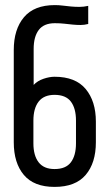

<svg xmlns="http://www.w3.org/2000/svg" viewBox="-20 -727 430 753"><path d="M278 -254Q278 -302 258 -328.5Q238 -355 194 -355Q152 -355 131.5 -328.5Q111 -302 111 -254V-165Q111 -117 131.5 -90.5Q152 -64 194 -64Q238 -64 258 -90.5Q278 -117 278 -165ZM194 -426Q276 -426 316 -378Q356 -330 356 -250V-169Q356 -88 316 -41Q276 6 194 6Q113 6 73.5 -41Q34 -88 34 -169V-531Q34 -612 74 -659.5Q114 -707 195 -707Q211 -707 226.5 -705Q242 -703 258.5 -701.5Q275 -700 292 -700Q308 -700 326 -704V-633Q311 -629 296 -629Q281 -629 265.5 -630.5Q250 -632 233 -634Q216 -636 195 -636Q152 -636 132 -609.5Q112 -583 112 -535V-394Q127 -410 150.5 -418Q174 -426 194 -426Z"/></svg>

Font: Bebas Neue Regular
Style: Regular
Weight: 400
Designer: Ryoichi Tsunekawa & LGV (GE)
Foundry: Free Software Foundation, Inc.
Version: Version 1.003 August 13, 2016